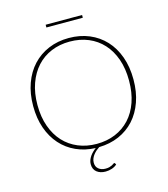

<svg xmlns="http://www.w3.org/2000/svg" viewBox="-140 -939 1067 1217"><g transform="rotate(-15 393.5 -331.0)"><path d="M513.5 -812H274.5V-830H513.5ZM92.5 -351.5Q92.5 -273 114.8 -210.8Q137 -148.5 176.8 -105.5Q216.5 -62.5 271.8 -39.5Q327 -16.5 393 -16.5Q460 -16.5 515.2 -39.5Q570.5 -62.5 610.2 -105.5Q650 -148.5 671.8 -210.8Q693.5 -273 693.5 -351.5Q693.5 -430 671.8 -492.2Q650 -554.5 610.2 -598Q570.5 -641.5 515.2 -664.5Q460 -687.5 393 -687.5Q327 -687.5 271.8 -664.5Q216.5 -641.5 176.8 -598Q137 -554.5 114.8 -492.2Q92.5 -430 92.5 -351.5ZM477 141Q464 153.5 443.8 160.5Q423.5 167.5 401.5 167.5Q366.5 167.5 344 149.8Q321.5 132 321.5 98Q321.5 84 326.5 71Q331.5 58 339.5 46.5Q347.5 35 357.8 25Q368 15 379 7Q309 4.5 251.2 -21.8Q193.5 -48 152 -94.5Q110.5 -141 87.5 -206Q64.5 -271 64.5 -351.5Q64.5 -433.5 88.5 -500Q112.5 -566.5 156 -613.2Q199.5 -660 260 -685.5Q320.5 -711 393 -711Q466.5 -711 527 -685.8Q587.5 -660.5 631 -613.8Q674.5 -567 698.5 -500.5Q722.5 -434 722.5 -351.5Q722.5 -270 699.2 -204.5Q676 -139 633.8 -92.5Q591.5 -46 532.2 -20.2Q473 5.5 401.5 7Q391.5 13.5 381.2 22.2Q371 31 362.2 42Q353.5 53 348 66Q342.5 79 342.5 94Q342.5 120.5 360.5 135Q378.5 149.5 405.5 149.5Q421 149.5 431.5 146.5Q442 143.5 449 139.8Q456 136 460.2 132.8Q464.5 129.5 467 129.5Q470 129.5 472 132.5Z"/></g></svg>

Font: Lato ExtraLight
Style: Regular
Weight: 275
Designer: Lukasz Dziedzic with Adam Twardoch and Botio Nikoltchev
Foundry: tyPoland Lukasz Dziedzic
Version: Version 2.015; 2015-08-06; http://www.latofonts.com/